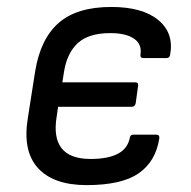

<svg xmlns="http://www.w3.org/2000/svg" viewBox="-20 -520 548 552"><path d="M229 12.2Q133.8 12.2 89.1 -36.9Q44.4 -85.9 60.1 -181.2L81.1 -314.9Q96.2 -408.2 148.7 -454.1Q201.2 -500 299.8 -500Q389.6 -500 435.1 -462.4Q480.5 -424.8 469.2 -362.8Q467.8 -353 459 -353H393.1Q382.3 -353 383.8 -362.8Q388.7 -392.6 365.5 -408.7Q342.3 -424.8 296.9 -424.8Q235.4 -424.8 204.1 -396.5Q172.9 -368.2 164.1 -314L159.2 -283.2H369.1Q378.9 -283.2 377 -272.9L370.1 -223.1Q368.2 -212.9 357.9 -212.9H147L143.1 -186Q122.6 -63 240.2 -63Q341.3 -63 353 -123Q354.5 -132.8 362.8 -132.8H429.2Q439.5 -132.8 438 -122.1Q427.7 -55.7 378.7 -21.7Q329.6 12.2 229 12.2Z"/></svg>

Font: Sofia Sans
Style: Italic
Weight: 400
Italic angle: -9°
Designer: Botio Nikoltchev, Ani Petrova
Foundry: lettersoup
Version: Version 4.100